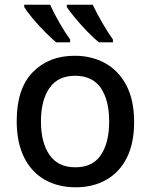

<svg xmlns="http://www.w3.org/2000/svg" viewBox="-20 -786 640 816"><path d="M302 10Q228 10 171.5 -21.5Q115 -53 83 -116Q51 -179 51 -272Q51 -409 119 -479Q187 -549 297 -549Q370 -549 427 -517.5Q484 -486 517 -423.5Q550 -361 550 -267Q550 -176 518.5 -114.5Q487 -53 431 -21.5Q375 10 302 10ZM300 -75Q374 -75 409 -127.5Q444 -180 444 -270Q444 -360 408.5 -412Q373 -464 299 -464Q226 -464 190 -411.5Q154 -359 154 -270Q154 -180 190.5 -127.5Q227 -75 300 -75ZM401 -606Q378 -624 350.5 -652.5Q323 -681 299 -710Q275 -739 264 -756V-766H374Q390 -732 414.5 -689.5Q439 -647 460 -618V-606ZM219 -606Q197 -624 169 -652.5Q141 -681 117 -710Q93 -739 83 -756V-766H193Q208 -732 232.5 -689.5Q257 -647 278 -618V-606Z"/></svg>

Font: Noto Sans Mono Medium
Style: Regular
Weight: 500
Designer: Monotype Design Team
Foundry: Monotype Imaging Inc.
Version: Version 2.014